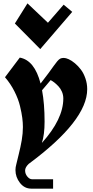

<svg xmlns="http://www.w3.org/2000/svg" viewBox="-20 -960 558 1146"><path d="M411.1 -889.2 359.9 -932.1 266.1 -824.2 144 -939.9 68.8 -819.8 220.2 -667ZM170.9 109.9H296.9V166H167Q126 166 99.1 131.6Q72.3 97.2 72.3 54.7Q72.3 38.6 77.1 21.5Q80.1 6.8 91.6 -38.3Q103 -83.5 109.9 -123.8Q116.7 -164.1 116.7 -202.1Q116.7 -227.5 113 -256.3Q109.4 -285.2 99.4 -326.9Q89.4 -368.7 66.4 -414.3Q43.5 -460 9.8 -499L98.1 -616.2Q186.5 -600.1 222.2 -461.4Q246.6 -492.2 268.8 -522.5Q291 -552.7 301 -567.1Q311 -581.5 321.5 -594Q332 -606.4 340.3 -610.4Q348.6 -614.3 360.8 -614.3Q373 -614.3 390.4 -606.4Q407.7 -598.6 427 -582.5Q446.3 -566.4 462.6 -544.9Q479 -523.4 489.7 -492.4Q500.5 -461.4 500.5 -427.7Q500.5 -240.2 151.4 18.1Q129.9 38.6 129.9 57.6Q129.9 78.1 143.3 94Q156.7 109.9 170.9 109.9ZM230 -106.9Q357.9 -249 357.9 -372.1Q357.9 -393.1 349.9 -412.1Q341.8 -431.2 328.9 -444.8Q315.9 -458.5 304.7 -467.3Q293.5 -476.1 282.2 -481.9Q273.9 -471.7 256.8 -451.7Q239.7 -431.6 231 -421.4Q246.1 -340.8 246.1 -233.9Q246.1 -155.8 230 -106.9Z"/></svg>

Font: KJV1611
Style: Regular
Weight: 400
Version: Version 3.6.1